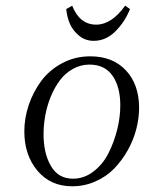

<svg xmlns="http://www.w3.org/2000/svg" viewBox="-20 -651 511 678"><path d="M65.9 -187Q65.9 -233.9 81.5 -280.3Q97.2 -326.7 125.7 -365.2Q154.3 -403.8 199.7 -428Q245.1 -452.1 298.8 -452.1Q378.4 -452.1 424.8 -402.3Q471.2 -352.5 471.2 -270Q471.2 -233.4 461.2 -194.8Q451.2 -156.2 430.9 -120.1Q410.6 -84 383.1 -55.7Q355.5 -27.3 316.9 -10.3Q278.3 6.8 234.9 6.8Q158.2 6.8 112.1 -48.3Q65.9 -103.5 65.9 -187ZM133.8 -176.8Q133.8 -109.4 159.9 -64.7Q186 -20 237.8 -20Q276.9 -20 309.8 -45.2Q342.8 -70.3 362.8 -109.6Q382.8 -148.9 393.8 -193.1Q404.8 -237.3 404.8 -278.8Q404.8 -344.2 377.4 -383.5Q350.1 -422.9 295.9 -422.9Q264.6 -422.9 237.5 -407.7Q210.4 -392.6 191.7 -367.7Q172.9 -342.8 159.7 -310.8Q146.5 -278.8 140.1 -244.6Q133.8 -210.4 133.8 -176.8ZM213.9 -619.1 234.9 -630.9Q261.2 -564 319.8 -564Q374 -564 421.9 -630.9L439 -619.1Q421.4 -574.2 387.7 -540.5Q354 -506.8 311 -506.8Q281.2 -506.8 259.3 -524.9Q237.3 -543 226.8 -567.1Q216.3 -591.3 213.9 -619.1Z"/></svg>

Font: Dehuti
Style: Italic
Weight: 400
Version: Version 1.2